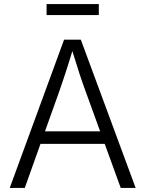

<svg xmlns="http://www.w3.org/2000/svg" viewBox="-20 -922 713 942"><path d="M27.8 0H101.6L178.7 -216.3H493.7L572.3 0H645.5L376.5 -727.5H294.4ZM464.8 -901.9H208.5V-848.1H464.8ZM200.7 -277.8 271.5 -475.6C287.6 -522 308.6 -584 335 -671.4C361.3 -585 381.3 -523.9 399.4 -475.6L471.2 -277.8Z"/></svg>

Font: Raveo Light
Style: Regular
Weight: 300
Designer: Jakub Foglar, Rasmus Andersson (Inter)
Foundry: Jakubfoglar.com
Version: Version 1.100;Glyphs 3.2.3 (3260)